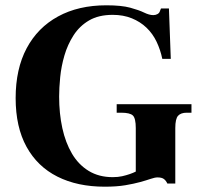

<svg xmlns="http://www.w3.org/2000/svg" viewBox="-20 -692 757 724"><path d="M375 12Q272 12 196.5 -26Q121 -64 80 -138.5Q39 -213 39 -322Q39 -432 80.5 -510Q122 -588 199 -630Q276 -672 381 -672Q438 -672 471 -663Q504 -654 523.5 -644.5Q543 -635 558 -635Q567 -635 574 -639Q581 -643 583 -650L587 -660H617L624 -470H592Q585 -504 570.5 -534.5Q556 -565 532.5 -587.5Q509 -610 477 -623Q445 -636 405 -636Q352 -636 316 -615Q280 -594 257.5 -559Q235 -524 223 -483Q211 -442 207 -401Q203 -360 203 -328Q203 -264 215 -209Q227 -154 251.5 -112.5Q276 -71 314.5 -47.5Q353 -24 405 -24Q425 -24 440.5 -27.5Q456 -31 469 -35.5Q482 -40 492 -45V-209Q492 -246 481 -256.5Q470 -267 437 -267H420V-299H702V-267H684Q662 -267 651.5 -255.5Q641 -244 641 -209V0H611Q606 -11 598 -17Q590 -23 574 -23Q564 -23 548 -17.5Q532 -12 508.5 -5.5Q485 1 452.5 6.5Q420 12 375 12Z"/></svg>

Font: Frank Ruhl Libre
Style: Bold
Weight: 700
Designer: Yanek Iontef
Foundry: Fontef
Version: Version 6.004